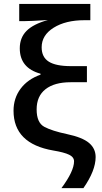

<svg xmlns="http://www.w3.org/2000/svg" viewBox="-20 -780 526 990"><path d="M361.8 51.8Q361.8 30.3 336.4 17.8Q311 5.4 254.9 -3.9Q49.8 -39.1 49.8 -209Q49.8 -273.9 86.4 -322.8Q123 -371.6 189 -395V-399.9Q82 -429.2 82 -530.8Q82 -585.4 116.7 -620.6Q151.4 -655.8 227.1 -676.8Q133.3 -670.9 101.1 -670.9H79.1V-759.8H445.8V-675.8H415Q318.8 -675.8 256.8 -637.2Q194.8 -598.6 194.8 -536.1Q194.8 -485.4 231.4 -462.2Q268.1 -439 346.2 -439H428.2V-356H344.2Q260.7 -356 214.8 -320.1Q168.9 -284.2 168.9 -215.8Q168.9 -147.5 208.3 -126.2Q247.6 -105 326.2 -88.4Q404.8 -71.8 439 -43Q473.1 -14.2 473.1 29.8Q473.1 99.6 410.2 189.9H296.9Q361.8 102.5 361.8 51.8Z"/></svg>

Font: OpenSans-Semibold
Style: Regular
Weight: 600
Foundry: Ascender Corporation
Version: Version 1.10